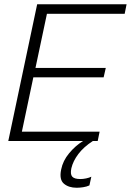

<svg xmlns="http://www.w3.org/2000/svg" viewBox="-20 -664 616 904"><path d="M341 220Q303 220 280.5 200.5Q258 181 268 134Q276 93 305.5 57.5Q335 22 371 0H19L155 -644H576L567 -599H201L147 -344H478L468 -300H137L83 -44H449L440 0H417Q374 28 349 61Q324 94 316 128Q310 156 320 167.5Q330 179 358 179Q371 179 385.5 176Q400 173 410 168L401 209Q388 215 371.5 217.5Q355 220 341 220Z"/></svg>

Font: Kanit ExtraLight
Style: Italic
Weight: 275
Italic angle: -12°
Designer: Katatrad Team
Foundry: CadsonDemak
Version: Version 2.000; ttfautohint (v1.8.3)